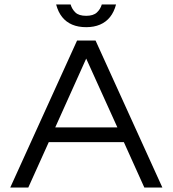

<svg xmlns="http://www.w3.org/2000/svg" viewBox="-20 -842 775 862"><path d="M709 0H628L536 -204H199L107 0H26L326 -660H409ZM228 -270H507L367 -579ZM367 -720Q331 -720 304 -731.5Q277 -743 259 -765.5Q241 -788 232 -822H297Q303 -801 318.5 -786Q334 -771 367 -771Q399 -771 415 -786Q431 -801 437 -822H501Q492 -788 474 -765.5Q456 -743 429 -731.5Q402 -720 367 -720Z"/></svg>

Font: Nata Sans
Style: Regular
Weight: 400
Designer: Daniel Uzquiano Cruz
Version: Version 1.001